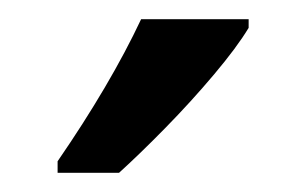

<svg xmlns="http://www.w3.org/2000/svg" viewBox="-20 -786 319 200"><path d="M239 -757Q227 -737 203 -708.5Q179 -680 152 -652.5Q125 -625 104 -606H40V-618Q95 -698 127 -766H239Z"/></svg>

Font: Noto Sans Khmer UI ExtraCondensed Medium
Style: Regular
Weight: 500
Width: 2
Designer: Danh Hong and the Monotype Design Team
Foundry: Monotype Imaging Inc.
Version: Version 2.002; ttfautohint (v1.8.4.7-5d5b)